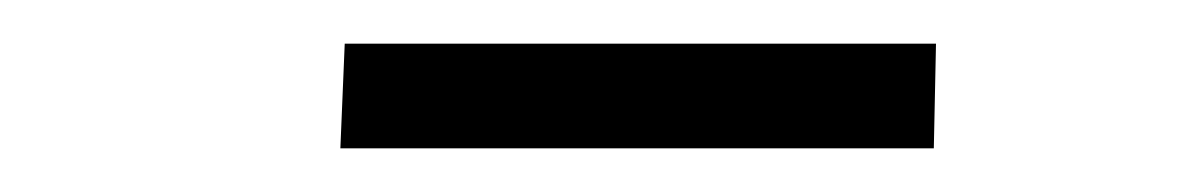

<svg xmlns="http://www.w3.org/2000/svg" viewBox="-20 -713 541 88"><path d="M138 -693H409L408 -645H136Z"/></svg>

Font: Literata 72pt Light
Style: Italic
Weight: 300
Italic angle: -2°
Designer: Latin by Veronika Burian and Jose Scaglione. Greek by Irene Vlachou. Cyrillic by Vera Evstafieva
Foundry: TypeTogether
Version: Version 3.002